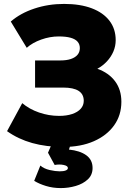

<svg xmlns="http://www.w3.org/2000/svg" viewBox="-20 -735 677 980"><path d="M303.5 15Q215.5 15 144.2 -5Q73 -25 16 -65.5L93.5 -208.5Q129.5 -178 179.2 -160.8Q229 -143.5 281.5 -143.5Q320 -143.5 348.2 -153Q376.5 -162.5 392 -179.8Q407.5 -197 407.5 -220.5Q407.5 -254 381.5 -271Q355.5 -288 302 -288H159V-426.5H288.5Q320 -426.5 342 -434Q364 -441.5 375.8 -455.5Q387.5 -469.5 387.5 -489.5Q387.5 -509 376 -522.2Q364.5 -535.5 340.8 -542.2Q317 -549 280 -549Q235 -549 190.2 -533Q145.5 -517 116.5 -491L35 -625Q84 -667.5 155.2 -691.2Q226.5 -715 307 -715Q389 -715 448 -692.8Q507 -670.5 538.8 -629Q570.5 -587.5 570.5 -530Q570.5 -500 558.8 -472.2Q547 -444.5 525.8 -421.8Q504.5 -399 477 -384Q535.5 -363 567.5 -320Q599.5 -277 599.5 -215.5Q599.5 -147 562.5 -95.2Q525.5 -43.5 459 -14.2Q392.5 15 303.5 15ZM290.5 225Q249.5 225 214.5 214.2Q179.5 203.5 154.5 188L186 110Q204 126 233.5 132.8Q263 139.5 284.5 139.5Q304 139.5 315.2 135.2Q326.5 131 326.5 122.5Q326.5 111.5 305 107Q283.5 102.5 259 107L225 44.5L253 -20H347.5L332 28.5Q387.5 34 420 57.2Q452.5 80.5 452.5 122.5Q452.5 158 428 180.8Q403.5 203.5 366.5 214.2Q329.5 225 290.5 225Z"/></svg>

Font: Geologica ExtraBold
Style: Regular
Weight: 800
Designer: Sindre Bremnes, Frode Helland
Foundry: Monokrom Skriftforlag AS
Version: Version 1.010;gftools[0.9.28]